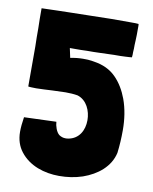

<svg xmlns="http://www.w3.org/2000/svg" viewBox="-81 -764 665 835"><g transform="rotate(10 251.5 -347.0)"><path d="M237 9C273 9 307 4 340 -7C403 -29 456 -71 470 -134C474 -166 476 -200 476 -235C476 -283 469 -329 454 -370C441 -405 423 -436 398 -461C373 -486 341 -501 301 -507C286 -510 270 -511 253 -511C235 -511 215 -509 196 -505L187 -547H214C227 -547 243 -547 262 -548C281 -548 301 -548 322 -549C343 -550 363 -550 382 -551C401 -551 417 -551 432 -552C446 -553 455 -553 460 -554L461 -566C461 -573 461 -582 462 -593C462 -604 462 -615 463 -628C464 -639 464 -665 464 -690C464 -697 464 -701 463 -702C458 -703 445 -703 423 -703H344C313 -702 281 -702 246 -701C211 -700 178 -700 148 -699C117 -698 92 -698 71 -697C50 -696 39 -696 36 -696C36 -665 36 -635 37 -608C37 -581 37 -554 38 -527V-444V-351C38 -350 61 -349 73 -349C95 -349 120 -351 144 -352C163 -353 183 -353 202 -354C221 -354 239 -353 256 -350C298 -337 317 -292 317 -251C317 -206 295 -166 249 -158C245 -157 241 -157 236 -157C226 -157 217 -160 208 -166C194 -177 186 -203 185 -221L43 -216C39 -191 37 -169 37 -151C37 -116 47 -87 65 -64C105 -12 172 9 237 9Z"/></g></svg>

Font: Londrina Solid CC
Style: CC
Weight: 400
Designer: Marcelo Magalhaes
Foundry: Tipos Pereira
Version: Version 1.003;FEAKit 1.0